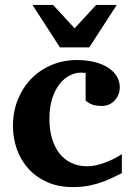

<svg xmlns="http://www.w3.org/2000/svg" viewBox="-20 -742 542 774"><path d="M471.2 -43.9Q458.5 -38.1 440.2 -28.8Q421.9 -19.5 397.7 -10.3Q373.5 -1 342.8 5.6Q312 12.2 273.9 12.2Q215.3 12.2 170.4 -7.8Q125.5 -27.8 94.7 -61.8Q64 -95.7 48.1 -140.1Q32.2 -184.6 32.2 -233.9Q32.2 -293 52.5 -342Q72.8 -391.1 107.7 -426.3Q142.6 -461.4 189.5 -480.7Q236.3 -500 290 -500Q329.6 -500 361.3 -491.9Q393.1 -483.9 415.8 -469.2Q438.5 -454.6 450.7 -434.3Q462.9 -414.1 462.9 -390.1Q462.9 -373 456.8 -359.4Q450.7 -345.7 440.9 -335.7Q431.2 -325.7 418.5 -320.3Q405.8 -314.9 392.1 -314.9Q376.5 -314.9 366 -316.9Q355.5 -318.8 348.1 -322Q340.8 -325.2 335.4 -328.9Q330.1 -332.5 325.2 -335.9V-448.2Q318.8 -448.2 315.2 -448.7Q311.5 -449.2 306.2 -449.2Q283.2 -449.2 260.5 -437.5Q237.8 -425.8 219.7 -402.6Q201.7 -379.4 190.4 -344.5Q179.2 -309.6 179.2 -263.2Q179.2 -219.2 189.7 -183.8Q200.2 -148.4 219.7 -123.5Q239.3 -98.6 267.6 -85.2Q295.9 -71.8 331.1 -71.8Q354 -71.8 377 -78.1Q399.9 -84.5 419.2 -92.8Q438.5 -101.1 452.4 -109.1Q466.3 -117.2 471.2 -121.1ZM339.8 -550.8H221.7L110.8 -722.2H193.8L280.8 -627.9L367.7 -722.2H450.7Z"/></svg>

Font: Charis SIL Phon
Style: Bold
Weight: 700
Foundry: SIL International
Version: Version 5.000